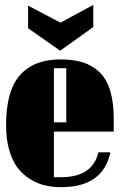

<svg xmlns="http://www.w3.org/2000/svg" viewBox="-20 -756 493 788"><path d="M446.8 -215.8H201.2V-28.8H231Q359.9 -28.8 383.8 -130.9H433.1Q402.8 12.2 231 12.2Q195.3 12.2 163.6 4.6Q131.8 -2.9 102.3 -21.5Q72.8 -40 51.5 -68.4Q30.3 -96.7 17.6 -140.9Q4.9 -185.1 4.9 -241.2Q4.9 -384.3 62.5 -448.2Q120.1 -512.2 228 -512.2Q281.7 -512.2 320.8 -499.8Q359.9 -487.3 388.9 -459.2Q418 -431.2 432.4 -383.3Q446.8 -335.4 446.8 -267.1ZM201.2 -476.1V-253.9H252V-476.1ZM227.1 -547.9 95.2 -640.1V-732.9L228 -663.1L362.8 -735.8V-645Z"/></svg>

Font: Lletraferida
Style: Heavy
Weight: 900
Designer: Josep Patau Bellart
Foundry: Josep Patau Bellart
Version: Version 1.000